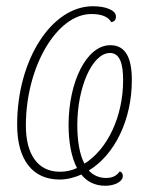

<svg xmlns="http://www.w3.org/2000/svg" viewBox="-20 -566 484 616"><path d="M318 30C349 30 374 16 374 -1C374 -9 371 -14 364 -16C354 -2 341 5 320 5C298 5 278 -4 265 -19C349 -70 403 -183 403 -309C403 -382 382 -421 334 -421C257 -421 200 -302 200 -165C200 -111 209 -61 227 -27C208 -18 190 -15 172 -15C101 -15 63 -71 63 -163C63 -353 163 -521 273 -521C307 -521 327 -512 337 -495C348 -497 352 -503 352 -513C352 -533 320 -546 278 -546C146 -546 35 -375 35 -166C35 -50 87 10 171 10C195 10 218 4 241 -6C259 17 285 30 318 30ZM251 -41C235 -70 228 -116 228 -165C228 -284 275 -396 333 -396C366 -396 375 -358 375 -309C375 -192 325 -87 251 -41Z"/></svg>

Font: Noto Serif Condensed Thin
Style: Italic
Weight: 100
Width: 3
Italic angle: -12°
Designer: Monotype Design Team
Foundry: Monotype Imaging Inc.
Version: Version 2.013